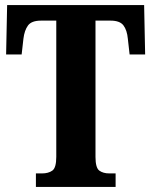

<svg xmlns="http://www.w3.org/2000/svg" viewBox="-20 -734 594 754"><path d="M121 0V-53H145Q170 -53 185.5 -64Q201 -75 201 -118V-653H141Q104 -653 90 -634Q76 -615 72 -582L65 -520H4L8 -714H546L550 -520H489L482 -582Q479 -615 465 -634Q451 -653 414 -653H355V-118Q355 -75 370 -64Q385 -53 409 -53H434V0Z"/></svg>

Font: Noto Serif Tamil ExtraCondensed ExtraBold
Style: Italic
Weight: 800
Width: 2
Italic angle: -12°
Designer: Indian Type Foundry, Tom Grace, and the Monotype Design Team
Foundry: Monotype Imaging Inc.
Version: Version 2.003; ttfautohint (v1.8.4.7-5d5b)